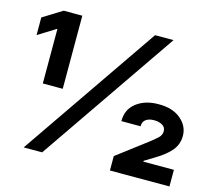

<svg xmlns="http://www.w3.org/2000/svg" viewBox="-104 -854 1090 981"><g transform="rotate(15 441.5 -364.0)"><path d="M99.6 0 599.6 -727.5H697.3L197.3 0ZM109.4 -340.8V-628.4H106.4L14.6 -571.3V-664.6L116.2 -727.5H214.8V-340.8ZM555.7 0V-76.2L713.9 -196.3Q736.3 -213.4 752.9 -228.8Q769.5 -244.1 769.5 -264.6Q769.5 -285.6 751.7 -296.1Q733.9 -306.6 707.5 -306.6Q680.7 -306.6 664.6 -294.9Q648.4 -283.2 648.4 -258.8H546.9Q546.4 -321.3 592.8 -356.7Q639.2 -392.1 710 -391.6Q783.2 -392.1 826.7 -355.5Q870.1 -318.8 870.1 -266.6Q870.1 -222.7 842.3 -189Q814.5 -155.3 757.8 -122.1L709 -92.3V-87.9H870.6V0Z"/></g></svg>

Font: Inter Tight ExtraBold
Style: Regular
Weight: 800
Designer: Rasmus Andersson
Foundry: rsms
Version: Version 3.004; ttfautohint (v1.8.4.7-5d5b)